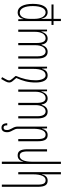

<svg xmlns="http://www.w3.org/2000/svg" viewBox="1072 -1883 1044 3228"><g transform="rotate(-90 1594.0 -269.0)"><path d="M314 233V-484H277V-231C277 -101 242 -24 180 -24C129 -24 104 -55 104 -159V-760H67V-157C67 -27 106 10 171 10C225 10 260 -21 275 -84H279C278 -55 277 -28 277 1V233Z M490 -760H452V233H489V-253C489 -383 524 -460 586 -460C637 -460 662 -428 662 -324V0H699V-327C699 -457 660 -494 595 -494C541 -494 506 -463 492 -401H488C489 -430 490 -458 490 -487Z M1080 -492C1080 -530 1070 -555 1048 -593C1030 -626 1022 -646 1022 -672C1022 -713 1032 -731 1062 -731C1091 -731 1101 -713 1101 -669H1136C1136 -732 1110 -766 1061 -766C1020 -766 985 -741 985 -671C985 -638 996 -612 1015 -579C1033 -547 1043 -524 1043 -492V-231C1043 -101 1008 -24 946 -24C895 -24 870 -55 870 -159V-484H833V-157C833 -27 872 10 938 10C991 10 1027 -21 1042 -84H1046L1050 0H1080Z M1330 10C1396 10 1427 -34 1447 -93H1451C1459 -39 1485 10 1553 10C1627 10 1653 -50 1669 -97H1672L1674 0H1703V-484H1666V-199C1666 -111 1633 -24 1559 -24C1513 -24 1478 -58 1478 -178V-484H1441V-194C1441 -91 1399 -24 1336 -24C1290 -24 1254 -62 1254 -162V-484H1217V-156C1217 -41 1260 10 1330 10Z M1930 -530 1881 -588C1863 -609 1856 -623 1856 -639C1856 -653 1863 -670 1874 -689L1911 -756L1880 -771L1840 -700C1827 -675 1821 -657 1821 -638C1821 -615 1828 -596 1850 -572L1897 -517C1846 -406 1821 -316 1821 -192C1821 -74 1856 10 1937 10C1999 10 2034 -21 2049 -84H2053L2058 0H2087V-484H2050V-231C2050 -99 2015 -24 1941 -24C1885 -24 1858 -104 1858 -192C1858 -311 1884 -410 1930 -519Z M2337 10C2403 10 2434 -34 2454 -93H2458C2466 -39 2492 10 2560 10C2634 10 2660 -50 2676 -97H2679L2681 0H2710V-484H2673V-199C2673 -111 2640 -24 2566 -24C2520 -24 2485 -58 2485 -178V-484H2448V-194C2448 -91 2406 -24 2343 -24C2297 -24 2261 -62 2261 -162V-484H2224V-156C2224 -41 2267 10 2337 10Z M2854 233H2891V109H3133V75H2891V-16C2891 -31 2890 -65 2888 -96H2891C2909 -28 2944 10 3005 10C3094 10 3143 -82 3143 -239C3143 -392 3094 -494 3001 -494C2938 -494 2903 -458 2890 -398H2887L2884 -484H2854V75H2789V109H2854ZM3000 -24C2935 -24 2891 -99 2891 -211V-290C2891 -393 2931 -459 2995 -459C3068 -459 3106 -370 3106 -239C3106 -95 3061 -24 3000 -24Z"/></g></svg>

Font: Noto Sans Armenian ExtraCondensed ExtraLight
Style: Regular
Weight: 200
Width: 2
Designer: Monotype Design Team
Foundry: Monotype Imaging Inc.
Version: Version 2.008